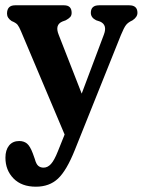

<svg xmlns="http://www.w3.org/2000/svg" viewBox="-28 -459 538 725"><path d="M190.5 112.5 216 49 51.5 -340.5Q44 -358.5 38 -365.8Q32 -373 16 -379.5Q-1.5 -391 -1.5 -407.5Q-1.5 -439 29 -439H214Q242.5 -439 242.5 -410.5Q242.5 -400.5 237 -394.5Q231.5 -388.5 220.5 -382.5L207 -377.5Q178.5 -365 193.5 -328L280.5 -105.5L364.5 -329Q378 -365 350 -377.5L335 -382.5Q315 -392.5 315 -410.5Q315 -439 346 -439H460Q491 -439 491 -410.5Q491 -394.5 472 -382Q455.5 -374.5 447.8 -364.5Q440 -354.5 428.5 -326.5L254.5 107.5Q223.5 185 191 215.5Q158.5 246 107.5 246Q53.5 246 23 214.8Q-7.5 183.5 -7.5 136.5Q-7.5 107.5 6.2 90.5Q20 73.5 44.5 73.5Q62 73.5 73.8 83Q85.5 92.5 96 120.5L103.5 141.5Q108.5 160.5 116.5 167.2Q124.5 174 136.5 174Q152 174 164.5 160.2Q177 146.5 190.5 112.5Z"/></svg>

Font: Fraunces 144pt S100 SemiBold
Style: Regular
Weight: 600
Version: Version 1.000; ttfautohint (v1.8.3)